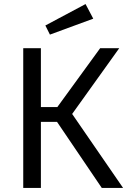

<svg xmlns="http://www.w3.org/2000/svg" viewBox="-20 -926 640 946"><path d="M261 -325.5H181.5V0H94.5V-688.5H181.5V-398.5H262.5L473.5 -688.5H567.5L335.5 -364.5L586.5 0H481.5ZM401.5 -906 439.5 -834 226 -755.5 203.5 -800.5Z"/></svg>

Font: Fast_Mono
Style: Regular
Weight: 400
Monospace: yes
Designer: Carrois Corporate, Edenspiekermann AG, Nikita Prokopov
Foundry: Carrois Corporate, Edenspiekermann AG, Nikita Prokopov
Version: Version 5.002